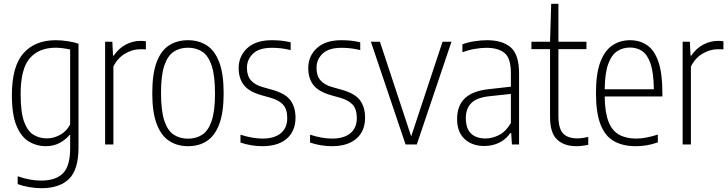

<svg xmlns="http://www.w3.org/2000/svg" viewBox="-20 -760 3830 1010"><path d="M197.5 230Q167 230 133.2 224.2Q99.5 218.5 73 208.5V167Q106.5 179 137 184.5Q167.5 190 196.5 190Q272 190 310.5 152.5Q349 115 349 19.5V-50.5H346Q328 -27.5 295.8 -9.2Q263.5 9 220 9Q173 9 132.5 -15Q92 -39 67.2 -97.5Q42.5 -156 42.5 -259.5Q42.5 -411 103.2 -479.8Q164 -548.5 273.5 -548.5Q303.5 -548.5 337 -543.2Q370.5 -538 393 -530V15.5Q393 132.5 343 181.2Q293 230 197.5 230ZM227 -32Q262.5 -32 296.5 -50.8Q330.5 -69.5 349 -105.5V-499.5Q334.5 -503 313.2 -506Q292 -509 272.5 -509Q184.5 -509 136.5 -453.5Q88.5 -398 88.5 -264Q88.5 -169.5 107 -119.2Q125.5 -69 157 -50.5Q188.5 -32 227 -32Z M533 0V-540.5H571L574.5 -467.5H578.5Q604.5 -506 641.8 -525.5Q679 -545 719.5 -545Q728.5 -545 735.5 -544.2Q742.5 -543.5 747.5 -543V-500Q739.5 -501 733.2 -501Q727 -501 718 -501Q677 -501 637.8 -477.8Q598.5 -454.5 576.5 -410V0Z M969 9Q912.5 9 870.2 -18.5Q828 -46 804.5 -107.2Q781 -168.5 781 -270Q781 -372 804 -433Q827 -494 869.2 -521.2Q911.5 -548.5 969 -548.5Q1025.5 -548.5 1067.8 -521.2Q1110 -494 1133.2 -433Q1156.5 -372 1156.5 -270Q1156.5 -168.5 1133.5 -107.2Q1110.5 -46 1068.5 -18.5Q1026.5 9 969 9ZM969 -30.5Q1012 -30.5 1044 -51.5Q1076 -72.5 1093.5 -124.2Q1111 -176 1111 -268Q1111 -362 1093.5 -414.5Q1076 -467 1044 -488Q1012 -509 969 -509Q925.5 -509 893.8 -488Q862 -467 844.5 -415.5Q827 -364 827 -272Q827 -178 844.2 -125.5Q861.5 -73 893.5 -51.8Q925.5 -30.5 969 -30.5Z M1360.5 9Q1330 9 1301 4Q1272 -1 1245 -10V-51.5Q1308.5 -31 1360.5 -31Q1423 -31 1457 -59Q1491 -87 1491 -139Q1491 -186 1468.8 -209.8Q1446.5 -233.5 1404 -245.5L1356 -259Q1289 -278 1262.2 -313.2Q1235.5 -348.5 1235.5 -401.5Q1235.5 -465 1280.8 -506.8Q1326 -548.5 1410 -548.5Q1438.5 -548.5 1462.2 -545.8Q1486 -543 1509 -537.5V-496.5Q1482 -503 1459.2 -505.8Q1436.5 -508.5 1410.5 -508.5Q1343 -508.5 1311 -477.8Q1279 -447 1279 -403Q1279 -362 1299.5 -337.8Q1320 -313.5 1363 -301.5L1411 -288Q1482.5 -268 1508.5 -231.5Q1534.5 -195 1534.5 -141Q1534.5 -70.5 1488.8 -30.8Q1443 9 1360.5 9Z M1726.5 9Q1696 9 1667 4Q1638 -1 1611 -10V-51.5Q1674.5 -31 1726.5 -31Q1789 -31 1823 -59Q1857 -87 1857 -139Q1857 -186 1834.8 -209.8Q1812.5 -233.5 1770 -245.5L1722 -259Q1655 -278 1628.2 -313.2Q1601.5 -348.5 1601.5 -401.5Q1601.5 -465 1646.8 -506.8Q1692 -548.5 1776 -548.5Q1804.5 -548.5 1828.2 -545.8Q1852 -543 1875 -537.5V-496.5Q1848 -503 1825.2 -505.8Q1802.5 -508.5 1776.5 -508.5Q1709 -508.5 1677 -477.8Q1645 -447 1645 -403Q1645 -362 1665.5 -337.8Q1686 -313.5 1729 -301.5L1777 -288Q1848.5 -268 1874.5 -231.5Q1900.5 -195 1900.5 -141Q1900.5 -70.5 1854.8 -30.8Q1809 9 1726.5 9Z M2113.5 0 1931 -540.5H1978.5L2143 -42.5L2308 -540.5H2355L2172.5 0Z M2527.5 8Q2464 8 2424.2 -28.5Q2384.5 -65 2384.5 -134Q2384.5 -204 2425.5 -243Q2466.5 -282 2551.5 -291L2667.5 -304V-375Q2667.5 -454 2634.2 -481.2Q2601 -508.5 2538.5 -508.5Q2512 -508.5 2479 -503Q2446 -497.5 2412.5 -485.5V-527Q2440 -537.5 2475.5 -543Q2511 -548.5 2542 -548.5Q2623.5 -548.5 2667 -510.5Q2710.5 -472.5 2710.5 -373.5V0H2673L2669 -60.5H2665Q2640.5 -26 2605.2 -9Q2570 8 2527.5 8ZM2430.5 -139.5Q2430.5 -83.5 2457.8 -57.5Q2485 -31.5 2534.5 -31.5Q2567.5 -31.5 2603.5 -48.8Q2639.5 -66 2667.5 -113V-266L2552 -253.5Q2489.5 -247 2460 -218.5Q2430.5 -190 2430.5 -139.5Z M3012 9Q2947.5 9 2910.5 -26Q2873.5 -61 2873.5 -143.5V-501.5H2775.5V-540.5H2873.5L2879.5 -740H2917.5V-540.5H3065V-501.5H2917.5V-150.5Q2917.5 -83.5 2942.2 -57.8Q2967 -32 3017.5 -32Q3042.5 -32 3074.5 -39.5V2Q3060.5 5 3043.8 7Q3027 9 3012 9Z M3324 9Q3256 9 3209.2 -17.8Q3162.5 -44.5 3138.8 -105.8Q3115 -167 3115 -270.5Q3115 -373 3138.2 -434Q3161.5 -495 3202 -521.8Q3242.5 -548.5 3294 -548.5Q3346 -548.5 3384.2 -522.2Q3422.5 -496 3443.5 -435Q3464.5 -374 3464.5 -270V-252.5H3161Q3162 -168.5 3181 -120.2Q3200 -72 3236.8 -51.5Q3273.5 -31 3327.5 -31Q3351 -31 3378 -36Q3405 -41 3440.5 -52V-11Q3407.5 0.5 3379.2 4.8Q3351 9 3324 9ZM3294 -510Q3257 -510 3227.5 -491.2Q3198 -472.5 3180 -424.8Q3162 -377 3161 -290.5H3419.5Q3418.5 -377 3402.2 -424.8Q3386 -472.5 3358.2 -491.2Q3330.5 -510 3294 -510Z M3571 0V-540.5H3609L3612.5 -467.5H3616.5Q3642.5 -506 3679.8 -525.5Q3717 -545 3757.5 -545Q3766.5 -545 3773.5 -544.2Q3780.5 -543.5 3785.5 -543V-500Q3777.5 -501 3771.2 -501Q3765 -501 3756 -501Q3715 -501 3675.8 -477.8Q3636.5 -454.5 3614.5 -410V0Z"/></svg>

Font: Encode Sans Cnd XLt
Style: Regular
Weight: 200
Width: 3
Designer: Multiple Designers
Foundry: Impallari Type
Version: Version 3.002; ttfautohint (v1.8.3) -l 8 -r 50 -G 200 -x 14 